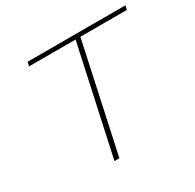

<svg xmlns="http://www.w3.org/2000/svg" viewBox="-145 -817 993 976"><g transform="rotate(-30 352.0 -329.0)"><path d="M699 -634H426L289 0H260L398 -634H125L130 -658H704Z"/></g></svg>

Font: Ysabeau Infant Extralight
Style: Italic
Weight: 200
Italic angle: -12°
Designer: Christian Thalmann (Catharsis Fonts)
Version: Version 0.003